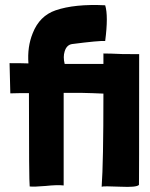

<svg xmlns="http://www.w3.org/2000/svg" viewBox="-20 -742 598 763"><path d="M302 -373H233V-5Q209 -8 161 -3Q115 1 98 -1Q95 -21 95 -372Q49 -372 21 -371L18 -491Q70 -491 93 -490Q88 -556 110 -610Q137 -679 201 -701Q277 -727 398 -721Q411 -679 398 -579Q376 -581 267 -567Q245 -564 237 -538Q230 -516 237 -488H391V-530Q386 -529 420 -529Q475 -526 515 -527H533V-524Q533 8 532 -7Q522 3 459 0Q391 -3 384 0Q391 -94 391 -370Q350 -372 302 -373Z"/></svg>

Font: Londrina Solid
Style: Regular
Weight: 400
Designer: Marcelo Magalhaes
Foundry: Marcelo Magalh„es
Version: Version 1.001 2011